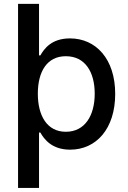

<svg xmlns="http://www.w3.org/2000/svg" viewBox="-20 -747 650 972"><path d="M71.4 -727.3V204.5H177.6V-76H184.3C203.1 -43 241.8 10.7 334.9 10.7C467 10.7 563.2 -94.8 563.2 -271.7C563.2 -448.5 465.6 -552.6 334.2 -552.6C239 -552.6 202.8 -498.2 184.3 -466.6H177.6V-727.3ZM171.5 -272.7C171.5 -384.2 217.7 -462.4 313.2 -462.4C411.2 -462.4 459.5 -382.1 459.5 -272.7C459.5 -162.3 410.2 -79.9 313.2 -79.9C218.4 -79.9 171.5 -160.9 171.5 -272.7Z"/></svg>

Font: Margiela Sans Medium
Style: Regular
Weight: 500
Designer: Stefan Endress, Andreas Faust
Version: Version 1.100;FEAKit 1.0